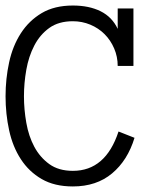

<svg xmlns="http://www.w3.org/2000/svg" viewBox="-30 -668 596 698"><path d="M459 -167Q434.1 -85 377.4 -37.6Q320.8 9.8 234.9 9.8Q168 9.8 121.6 -17.1Q75.2 -43.9 45.7 -89.4Q16.1 -134.8 3.2 -194.3Q-9.8 -253.9 -9.8 -317.9Q-9.8 -381.8 3.2 -441.4Q16.1 -501 45.7 -546.9Q75.2 -592.8 121.6 -620.4Q168 -647.9 234.9 -647.9Q293.9 -647.9 335.9 -627Q377.9 -606 397.9 -563V-637.2H455.1V-428.2H397.9Q397.9 -461.9 385 -491.9Q372.1 -522 350.1 -543.9Q328.1 -565.9 298.1 -578.4Q268.1 -590.8 234.9 -590.8Q183.1 -590.8 149.2 -566.4Q115.2 -542 94.7 -502.4Q74.2 -462.9 65.7 -414.6Q57.1 -366.2 57.1 -317.9Q57.1 -270 65.7 -221.4Q74.2 -172.9 94.7 -134.5Q115.2 -96.2 149.2 -71.5Q183.1 -46.9 234.9 -46.9Q354 -46.9 400.9 -189.9Z"/></svg>

Font: Anonymous Pro
Style: Regular
Weight: 400
Monospace: yes
Designer: Mark Simonson
Version: Version 1.003